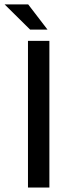

<svg xmlns="http://www.w3.org/2000/svg" viewBox="-40 -838 325 858"><path d="M180.7 -655.3V0H85V-655.3ZM85.9 -818.4 172.4 -705.6H94.7L-19.5 -818.4Z"/></svg>

Font: Varta SemiBold
Style: Regular
Weight: 600
Designer: Joana Correia, Viktoriya Grabowska, Eben Sorkin
Foundry: Sorkin Type
Version: Version 1.003; ttfautohint (v1.3) -l 8 -r 24 -G 200 -x 12 -H